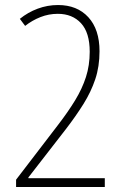

<svg xmlns="http://www.w3.org/2000/svg" viewBox="-20 -744 492 764"><path d="M397 0H44V-29L211 -247Q251 -299 279 -345Q307 -391 322 -437.5Q337 -484 337 -538Q337 -614 302.5 -651.5Q268 -689 210 -689Q174 -689 141 -676Q108 -663 80 -641L59 -669Q91 -695 130 -709.5Q169 -724 211 -724Q287 -724 331.5 -675.5Q376 -627 376 -540Q376 -479 359 -428.5Q342 -378 312 -330Q282 -282 242 -230L93 -38V-35H397Z"/></svg>

Font: Noto Sans Khmer Condensed ExtraLight
Style: Regular
Weight: 200
Width: 3
Designer: Danh Hong and the Monotype Design Team
Foundry: Monotype Imaging Inc.
Version: Version 2.004; ttfautohint (v1.8.4.7-5d5b)